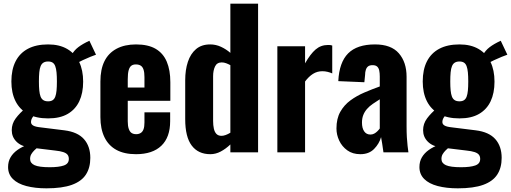

<svg xmlns="http://www.w3.org/2000/svg" viewBox="-20 -830 2784 1046"><path d="M233 196Q171 196 123.5 183.5Q76 171 50 145Q24 119 24 80Q24 50 37.5 27Q51 4 75 -13Q99 -30 129 -41L189 -31Q177 -21 167 -11Q157 -1 150.5 10Q144 21 144 36Q144 59 168.5 70Q193 81 251 81Q301 81 328 71.5Q355 62 355 36Q355 22 348 13Q341 4 324.5 -1.5Q308 -7 279 -10L139 -27Q95 -33 69.5 -58.5Q44 -84 44 -121Q44 -156 65.5 -185Q87 -214 122 -243L174 -212Q164 -201 156.5 -189.5Q149 -178 149 -165Q149 -153 161 -146Q173 -139 202 -136L331 -120Q403 -111 437.5 -72Q472 -33 472 30Q472 84 448 121Q424 158 371.5 177Q319 196 233 196ZM242 -185Q176 -185 131.5 -209.5Q87 -234 64.5 -279Q42 -324 42 -386Q42 -451 65 -496Q88 -541 132.5 -564.5Q177 -588 242 -588Q304 -588 346.5 -563Q389 -538 411 -493Q433 -448 433 -385Q433 -323 412 -278.5Q391 -234 349 -209.5Q307 -185 242 -185ZM242 -278Q257 -278 266.5 -284Q276 -290 281 -303Q286 -316 288 -336.5Q290 -357 290 -386Q290 -415 288 -435.5Q286 -456 281 -469.5Q276 -483 266.5 -489Q257 -495 242 -495Q227 -495 217 -489Q207 -483 201.5 -470Q196 -457 194 -436Q192 -415 192 -386Q192 -358 194 -337.5Q196 -317 201 -304Q206 -291 216 -284.5Q226 -278 242 -278ZM401 -486 369 -529Q383 -555 406.5 -573Q430 -591 467 -608L503 -532Q493 -529 472.5 -520.5Q452 -512 431.5 -502.5Q411 -493 401 -486Z M721 10Q657 10 614 -13.5Q571 -37 549 -82.5Q527 -128 527 -192V-386Q527 -452 549 -496.5Q571 -541 615 -564.5Q659 -588 721 -588Q787 -588 828 -564Q869 -540 888.5 -494Q908 -448 908 -382V-281H676V-169Q676 -144 681.5 -128Q687 -112 697 -105.5Q707 -99 722 -99Q736 -99 746.5 -105.5Q757 -112 762 -126Q767 -140 767 -163V-218H907V-170Q907 -82 859 -36Q811 10 721 10ZM676 -353H767V-410Q767 -435 762 -450.5Q757 -466 746.5 -472.5Q736 -479 720 -479Q705 -479 695.5 -472Q686 -465 681 -447.5Q676 -430 676 -398Z M1126 10Q1060 10 1024.5 -37Q989 -84 989 -181V-393Q989 -449 1003.5 -493Q1018 -537 1048 -562.5Q1078 -588 1125 -588Q1156 -588 1184 -575Q1212 -562 1235 -542V-810H1386V0H1235V-43Q1210 -19 1182.5 -4.5Q1155 10 1126 10ZM1187 -90Q1197 -90 1209.5 -94.5Q1222 -99 1235 -107V-475Q1224 -481 1212 -485.5Q1200 -490 1188 -490Q1162 -490 1151.5 -468Q1141 -446 1141 -415V-171Q1141 -148 1145 -129.5Q1149 -111 1159 -100.5Q1169 -90 1187 -90Z M1491 0V-578H1642V-485Q1671 -536 1699.5 -560.5Q1728 -585 1767 -585Q1774 -585 1779.5 -584.5Q1785 -584 1790 -582V-430Q1779 -435 1765 -438.5Q1751 -442 1736 -442Q1708 -442 1685 -427.5Q1662 -413 1642 -386V0Z M1943 10Q1901 10 1872 -11Q1843 -32 1828 -64Q1813 -96 1813 -130Q1813 -184 1834 -221Q1855 -258 1889 -283Q1923 -308 1965 -326Q2007 -344 2049 -359V-413Q2049 -432 2046 -446Q2043 -460 2034.5 -467.5Q2026 -475 2010 -475Q1994 -475 1985.5 -468.5Q1977 -462 1973 -449.5Q1969 -437 1969 -422L1965 -382L1823 -388Q1828 -490 1876.5 -539Q1925 -588 2023 -588Q2111 -588 2153 -539.5Q2195 -491 2195 -412V-143Q2195 -109 2196.5 -82.5Q2198 -56 2200.5 -35.5Q2203 -15 2205 0H2069Q2066 -22 2062 -48Q2058 -74 2056 -83Q2046 -47 2018 -18.5Q1990 10 1943 10ZM1998 -97Q2009 -97 2018.5 -102Q2028 -107 2036 -115Q2044 -123 2049 -130V-289Q2028 -276 2010 -263.5Q1992 -251 1979 -236Q1966 -221 1959 -203Q1952 -185 1952 -162Q1952 -132 1964 -114.5Q1976 -97 1998 -97Z M2474 196Q2412 196 2364.5 183.5Q2317 171 2291 145Q2265 119 2265 80Q2265 50 2278.5 27Q2292 4 2316 -13Q2340 -30 2370 -41L2430 -31Q2418 -21 2408 -11Q2398 -1 2391.5 10Q2385 21 2385 36Q2385 59 2409.5 70Q2434 81 2492 81Q2542 81 2569 71.5Q2596 62 2596 36Q2596 22 2589 13Q2582 4 2565.5 -1.5Q2549 -7 2520 -10L2380 -27Q2336 -33 2310.5 -58.5Q2285 -84 2285 -121Q2285 -156 2306.5 -185Q2328 -214 2363 -243L2415 -212Q2405 -201 2397.5 -189.5Q2390 -178 2390 -165Q2390 -153 2402 -146Q2414 -139 2443 -136L2572 -120Q2644 -111 2678.5 -72Q2713 -33 2713 30Q2713 84 2689 121Q2665 158 2612.5 177Q2560 196 2474 196ZM2483 -185Q2417 -185 2372.5 -209.5Q2328 -234 2305.5 -279Q2283 -324 2283 -386Q2283 -451 2306 -496Q2329 -541 2373.5 -564.5Q2418 -588 2483 -588Q2545 -588 2587.5 -563Q2630 -538 2652 -493Q2674 -448 2674 -385Q2674 -323 2653 -278.5Q2632 -234 2590 -209.5Q2548 -185 2483 -185ZM2483 -278Q2498 -278 2507.5 -284Q2517 -290 2522 -303Q2527 -316 2529 -336.5Q2531 -357 2531 -386Q2531 -415 2529 -435.5Q2527 -456 2522 -469.5Q2517 -483 2507.5 -489Q2498 -495 2483 -495Q2468 -495 2458 -489Q2448 -483 2442.5 -470Q2437 -457 2435 -436Q2433 -415 2433 -386Q2433 -358 2435 -337.5Q2437 -317 2442 -304Q2447 -291 2457 -284.5Q2467 -278 2483 -278ZM2642 -486 2610 -529Q2624 -555 2647.5 -573Q2671 -591 2708 -608L2744 -532Q2734 -529 2713.5 -520.5Q2693 -512 2672.5 -502.5Q2652 -493 2642 -486Z"/></svg>

Font: Oswald SemiBold
Style: Regular
Weight: 600
Designer: Vernon Adams
Foundry: Vernon Adams
Version: Version 4.103;gftools[0.9.33.dev8+g029e19f]